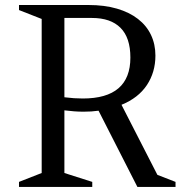

<svg xmlns="http://www.w3.org/2000/svg" viewBox="-20 -740 745 760"><path d="M523.9 0 370.1 -301.8Q356 -299.8 341.1 -298.8Q326.2 -297.9 310.5 -297.9Q292.5 -297.9 273.7 -299.3Q254.9 -300.8 234.9 -303.2V-55.2L345.2 -20V0H55.2V-20L145 -55.2V-665L55.2 -700.2V-720.2H330.1Q393.6 -720.2 442.9 -705.8Q492.2 -691.4 526.1 -665Q560.1 -638.7 577.6 -601.8Q595.2 -564.9 595.2 -520Q595.2 -454.1 561.3 -403.1Q527.3 -352.1 460.9 -325.2L603 -47.9L674.8 -20V0ZM344.2 -668.9H234.9V-355Q254.9 -352.5 272.7 -351.3Q290.5 -350.1 307.6 -350.1Q496.1 -350.1 496.1 -512.2Q496.1 -590.8 457 -629.9Q418 -668.9 344.2 -668.9Z"/></svg>

Font: Amethysta
Style: Regular
Weight: 400
Designer: Konstantin Vinogradov, Alexei Vanyashin
Foundry: Cyreal (www.cyreal.org)
Version: Version 1.003